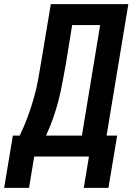

<svg xmlns="http://www.w3.org/2000/svg" viewBox="-53 -755 673 926"><path d="M-33 151 9 -101H42Q63 -144 79.5 -188.5Q96 -233 109 -278Q122 -323 130.5 -368.5Q139 -414 146 -459L192 -735H566L461 -101H512L470 151H351L376 0H112L87 151ZM169 -101H342L430 -634H295L264 -443Q256 -400 248 -356.5Q240 -313 229 -270Q218 -227 203 -184.5Q188 -142 169 -101Z"/></svg>

Font: Iosevka SS04 Extended Oblique
Style: Bold
Weight: 700
Width: 7
Italic angle: -9°
Monospace: yes
Designer: Belleve Invis
Foundry: Belleve Invis
Version: Version 19.0.0; ttfautohint (v1.8.4)